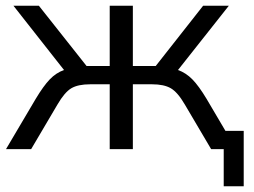

<svg xmlns="http://www.w3.org/2000/svg" viewBox="-20 -522 890 672"><path d="M1 0 105 -176Q132 -221 154 -244Q176 -267 204 -277L27 -502H116L283 -291H364V-502H445V-291H525L691 -502H781L603 -277Q631 -267 653.5 -244Q676 -221 703 -176L769 -64H833V130H763V0H719L627 -156Q602 -199 578 -213Q554 -227 512 -227H445V0H364V-227H296Q253 -227 229.5 -213Q206 -199 181 -156L89 0Z"/></svg>

Font: Mulish
Style: Regular
Weight: 400
Designer: Vernon Adams
Foundry: Vernon Adams
Version: Version 3.603; ttfautohint (v1.8.3)